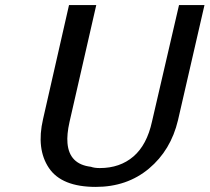

<svg xmlns="http://www.w3.org/2000/svg" viewBox="-20 -716 823 754"><path d="M149 -248 251 -696H358L253 -237Q242 -188 245 -154Q252 -71 337 -61Q351 -56 372 -56Q451 -56 504 -101.5Q557 -147 577 -239L683 -696H783L679 -244Q651 -126 565 -54Q479 18 356 18Q222 18 172 -56.5Q122 -131 149 -248Z"/></svg>

Font: Coval
Style: Italic
Weight: 400
Foundry: Context Ltd
Version: Version 001.000